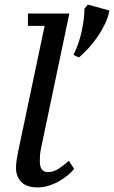

<svg xmlns="http://www.w3.org/2000/svg" viewBox="-20 -809 498 839"><path d="M175 -696 59 -145C56.3 -132.3 54.2 -120.2 52.5 -108.5C50.8 -96.8 50 -85.7 50 -75C50 -50.3 57.7 -30 73 -14C88.3 2 112.3 10 145 10C161 10 177 7.5 193 2.5C209 -2.5 224 -9 238 -17C252 -25 264.7 -33.7 276 -43C287.3 -52.3 296.7 -61.7 304 -71L281 -106C267.7 -94.7 253.3 -83.7 238 -73C222.7 -62.3 206.3 -57 189 -57C179 -57 170.7 -60.5 164 -67.5C157.3 -74.5 154 -87.3 154 -106C154 -114.7 154.3 -123.7 155 -133C155.7 -142.3 157.7 -154.3 161 -169L283 -750H102V-696ZM301 -569 325 -558C337 -568 350.2 -580.7 364.5 -596C378.8 -611.3 392.3 -628.2 405 -646.5C417.7 -664.8 428.8 -684 438.5 -704C448.2 -724 454.7 -743.7 458 -763L364 -789L349 -771C349 -742.3 345 -709.5 337 -672.5C329 -635.5 317 -601 301 -569Z"/></svg>

Font: PT Serif Caption
Style: Italic
Weight: 400
Italic angle: -12°
Designer: A.Korolkova, O.Umpeleva, V.Yefimov
Foundry: ParaType Ltd
Version: Version 1.000W OFL